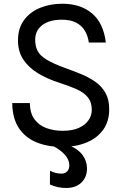

<svg xmlns="http://www.w3.org/2000/svg" viewBox="-20 -758 640 1004"><path d="M303.5 10Q228.5 10 170.2 -14Q112 -38 78.5 -88.5Q45 -139 44 -219H136Q137 -165 161 -133.2Q185 -101.5 223.8 -87.8Q262.5 -74 307 -74Q358.5 -74 392.2 -89.2Q426 -104.5 443 -129.5Q460 -154.5 460 -183Q460 -224 439 -249.5Q418 -275 379 -292.2Q340 -309.5 286.5 -326.5Q227.5 -345.5 179.2 -374.5Q131 -403.5 102.5 -445.8Q74 -488 74 -546Q74 -610 105.5 -652.8Q137 -695.5 189.8 -717Q242.5 -738.5 306 -738.5Q401 -738.5 461 -688.2Q521 -638 533.5 -535.5H444.5Q440 -569.5 424.2 -596.5Q408.5 -623.5 379 -639.2Q349.5 -655 303 -655Q239 -655 201.5 -627Q164 -599 164 -549.5Q164 -514.5 177.8 -489.8Q191.5 -465 225.8 -444.8Q260 -424.5 320.5 -402.5Q364 -387 405.2 -370Q446.5 -353 479.2 -329.8Q512 -306.5 531.5 -272.2Q551 -238 551 -187.5Q551.5 -125.5 520.8 -81.2Q490 -37 434.2 -13.5Q378.5 10 303.5 10ZM326 225Q304 225 282.8 220.5Q261.5 216 241 207L241.5 135Q255 142 270.5 146Q286 150 300 150Q320.5 150 331.5 138Q342.5 126 342.5 106.5Q342.5 78.5 320 52.2Q297.5 26 254.5 4H346Q390.5 23 412.8 54.2Q435 85.5 435 122.5Q435 168 405.8 196.5Q376.5 225 326 225Z"/></svg>

Font: Spline Sans Mono
Style: Regular
Weight: 400
Monospace: yes
Designer: Eben Sorkin, Mirko Velimirovic
Foundry: Sorkin Type
Version: Version 1.004